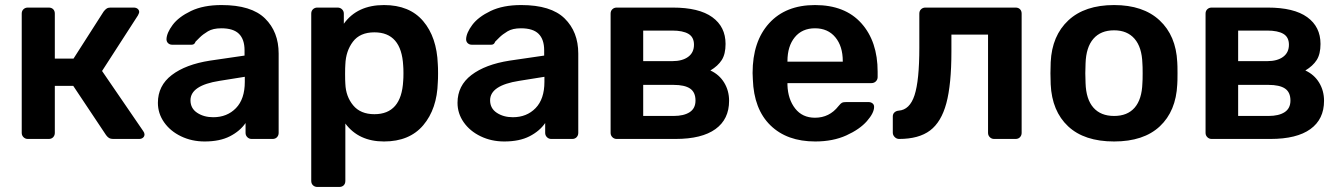

<svg xmlns="http://www.w3.org/2000/svg" viewBox="-20 -550 5311 760"><path d="M547 -31Q552 -24 552 -18Q552 -10 546 -5Q540 0 531 0H428Q418 0 412 -3.5Q406 -7 400 -15L270 -210H197V-24Q197 -14 190.5 -7Q184 0 173 0H90Q80 0 73 -7Q66 -14 66 -24V-496Q66 -507 73 -513.5Q80 -520 90 -520H173Q184 -520 190.5 -513.5Q197 -507 197 -496V-318H271L390 -504Q396 -512 402 -516Q408 -520 417 -520H509Q519 -520 525 -515Q531 -510 531 -502Q531 -499 526 -489L384 -269Z M790 10Q739 10 696.5 -10.5Q654 -31 629.5 -66Q605 -101 605 -143Q605 -211 660 -253Q715 -295 811 -310L948 -330V-351Q948 -394 926 -416Q904 -438 856 -438Q823 -438 803 -426Q783 -414 770.5 -401.5Q758 -389 754 -385Q750 -373 739 -373H661Q652 -373 645.5 -379Q639 -385 639 -395Q640 -420 663.5 -451.5Q687 -483 736 -506.5Q785 -530 857 -530Q975 -530 1029 -477Q1083 -424 1083 -338V-24Q1083 -14 1076.5 -7Q1070 0 1059 0H976Q966 0 959 -7Q952 -14 952 -24V-63Q930 -31 890 -10.5Q850 10 790 10ZM824 -86Q879 -86 914 -122Q949 -158 949 -226V-246L849 -230Q734 -212 734 -153Q734 -121 760.5 -103.5Q787 -86 824 -86Z M1236 190Q1226 190 1219 183.5Q1212 177 1212 166V-496Q1212 -507 1219 -513.5Q1226 -520 1236 -520H1316Q1327 -520 1334 -513Q1341 -506 1341 -496V-456Q1394 -530 1500 -530Q1601 -530 1655 -466.5Q1709 -403 1713 -296Q1714 -284 1714 -260Q1714 -236 1713 -224Q1710 -119 1655.5 -54.5Q1601 10 1500 10Q1400 10 1347 -61V166Q1347 177 1340.5 183.5Q1334 190 1323 190ZM1462 -98Q1569 -98 1576 -230Q1577 -240 1577 -260Q1577 -280 1576 -290Q1569 -422 1462 -422Q1405 -422 1377 -385Q1349 -348 1347 -295Q1346 -283 1346 -257Q1346 -231 1347 -218Q1349 -168 1378 -133Q1407 -98 1462 -98Z M1976 10Q1925 10 1882.5 -10.5Q1840 -31 1815.5 -66Q1791 -101 1791 -143Q1791 -211 1846 -253Q1901 -295 1997 -310L2134 -330V-351Q2134 -394 2112 -416Q2090 -438 2042 -438Q2009 -438 1989 -426Q1969 -414 1956.5 -401.5Q1944 -389 1940 -385Q1936 -373 1925 -373H1847Q1838 -373 1831.5 -379Q1825 -385 1825 -395Q1826 -420 1849.5 -451.5Q1873 -483 1922 -506.5Q1971 -530 2043 -530Q2161 -530 2215 -477Q2269 -424 2269 -338V-24Q2269 -14 2262.5 -7Q2256 0 2245 0H2162Q2152 0 2145 -7Q2138 -14 2138 -24V-63Q2116 -31 2076 -10.5Q2036 10 1976 10ZM2010 -86Q2065 -86 2100 -122Q2135 -158 2135 -226V-246L2035 -230Q1920 -212 1920 -153Q1920 -121 1946.5 -103.5Q1973 -86 2010 -86Z M2421 0Q2411 0 2404 -7Q2397 -14 2397 -24V-496Q2397 -507 2404 -513.5Q2411 -520 2421 -520H2643Q2747 -520 2799.5 -482Q2852 -444 2852 -376Q2852 -336 2837 -312.5Q2822 -289 2792 -271Q2827 -255 2846.5 -223Q2866 -191 2866 -151Q2866 -78 2812 -39Q2758 0 2654 0ZM2641 -308Q2681 -308 2704 -325Q2727 -342 2727 -373Q2727 -403 2705 -416Q2683 -429 2641 -429H2526V-308ZM2646 -91Q2687 -91 2710 -106Q2733 -121 2733 -152Q2733 -185 2711.5 -199.5Q2690 -214 2646 -214H2526V-91Z M3207 10Q3095 10 3029.5 -54Q2964 -118 2960 -236L2959 -261Q2959 -386 3024.5 -458Q3090 -530 3206 -530Q3325 -530 3389.5 -458Q3454 -386 3454 -266V-245Q3454 -235 3447 -228Q3440 -221 3429 -221H3097V-213Q3099 -157 3127.5 -120.5Q3156 -84 3206 -84Q3263 -84 3299 -130Q3308 -141 3313 -143.5Q3318 -146 3330 -146H3418Q3427 -146 3433.5 -141Q3440 -136 3440 -127Q3440 -103 3411.5 -70.5Q3383 -38 3330 -14Q3277 10 3207 10ZM3316 -306V-308Q3316 -367 3286.5 -402.5Q3257 -438 3206 -438Q3155 -438 3126 -402.5Q3097 -367 3097 -308V-306Z M3539 0Q3529 0 3521.5 -7.5Q3514 -15 3514 -25V-89Q3514 -99 3520.5 -105Q3527 -111 3537 -112Q3581 -115 3600 -173Q3619 -231 3619 -361V-496Q3619 -507 3626 -513.5Q3633 -520 3643 -520H4000Q4011 -520 4017.5 -513.5Q4024 -507 4024 -496V-24Q4024 -14 4017.5 -7Q4011 0 4000 0H3915Q3905 0 3898 -7Q3891 -14 3891 -24V-413H3746V-346Q3746 -216 3726 -141.5Q3706 -67 3661.5 -33.5Q3617 0 3539 0Z M4390 10Q4272 10 4208 -50Q4144 -110 4139 -216L4138 -260L4139 -304Q4144 -409 4209 -469.5Q4274 -530 4390 -530Q4505 -530 4570 -469.5Q4635 -409 4640 -304Q4641 -292 4641 -260Q4641 -228 4640 -216Q4635 -110 4571 -50Q4507 10 4390 10ZM4390 -91Q4443 -91 4471.5 -124Q4500 -157 4502 -221Q4503 -231 4503 -260Q4503 -289 4502 -299Q4500 -363 4471 -396.5Q4442 -430 4390 -430Q4337 -430 4308 -396.5Q4279 -363 4277 -299L4276 -260L4277 -221Q4279 -157 4308 -124Q4337 -91 4390 -91Z M4776 0Q4766 0 4759 -7Q4752 -14 4752 -24V-496Q4752 -507 4759 -513.5Q4766 -520 4776 -520H4998Q5102 -520 5154.5 -482Q5207 -444 5207 -376Q5207 -336 5192 -312.5Q5177 -289 5147 -271Q5182 -255 5201.5 -223Q5221 -191 5221 -151Q5221 -78 5167 -39Q5113 0 5009 0ZM4996 -308Q5036 -308 5059 -325Q5082 -342 5082 -373Q5082 -403 5060 -416Q5038 -429 4996 -429H4881V-308ZM5001 -91Q5042 -91 5065 -106Q5088 -121 5088 -152Q5088 -185 5066.5 -199.5Q5045 -214 5001 -214H4881V-91Z"/></svg>

Font: Rubik AZ
Style: Regular
Weight: 500
Designer: Hubert and Fischer
Foundry: Hubert & Fischer
Version: Version 2.000